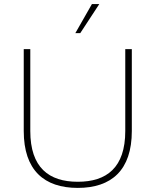

<svg xmlns="http://www.w3.org/2000/svg" viewBox="-20 -908 760 938"><path d="M360 10C524 10 624 -76 624 -268V-668H592V-268C592 -89 501 -20 360 -20C219 -20 128 -89 128 -268V-668H96V-268C96 -76 196 10 360 10ZM372 -746 465 -888H429L348 -746Z"/></svg>

Font: Gantari Thin
Style: Regular
Weight: 250
Designer: Anugrah Pasau
Foundry: Lafontype
Version: Version 1.000